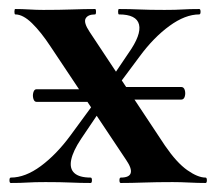

<svg xmlns="http://www.w3.org/2000/svg" viewBox="-20 -406 480 426"><path d="M225 -213H382Q388 -213 390 -206Q392 -199 390 -192Q388 -185 382 -185H225ZM225 -180H61Q56 -180 54 -187Q52 -194 54 -201Q56 -208 61 -208H225ZM248 0Q245 0 245 -6Q245 -12 248 -12Q267 -12 270 -22Q273 -32 260 -51L92 -303Q71 -335 51 -354.5Q31 -374 14 -374Q12 -374 12 -380Q12 -386 14 -386Q29 -386 45 -385Q61 -384 76 -384Q112 -384 140 -385Q168 -386 191 -386Q193 -386 193 -380Q193 -374 191 -374Q175 -374 170 -365Q165 -356 179 -335L346 -83Q372 -45 395.5 -28.5Q419 -12 436 -12Q439 -12 439 -6Q439 0 436 0Q419 0 399.5 -1Q380 -2 363 -2Q327 -2 299 -1Q271 0 248 0ZM4 0Q1 0 1 -6Q1 -12 4 -12Q36 -12 70.5 -37.5Q105 -63 136 -105L202 -195L216 -181L160 -98Q142 -71 138 -51.5Q134 -32 145 -22Q156 -12 181 -12Q184 -12 184 -6Q184 0 181 0Q158 0 136.5 -1Q115 -2 81 -2Q56 -2 41 -1Q26 0 4 0ZM223 -191 209 -205 265 -288Q294 -329 288.5 -351.5Q283 -374 244 -374Q242 -374 242 -380Q242 -386 244 -386Q268 -386 289.5 -385Q311 -384 345 -384Q370 -384 385 -385Q400 -386 422 -386Q425 -386 425 -380Q425 -374 422 -374Q391 -374 356 -348.5Q321 -323 290 -281Z"/></svg>

Font: Cormorant
Style: Bold
Weight: 700
Designer: Christian Thalmann (Catharsis Fonts)
Foundry: Catharsis Fonts
Version: Version 4.000